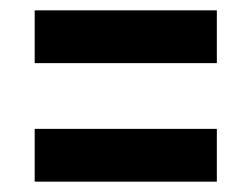

<svg xmlns="http://www.w3.org/2000/svg" viewBox="-20 -501 485 371"><path d="M47 -379H399V-481H47ZM47 -150H399V-252H47Z"/></svg>

Font: Lineal
Style: Bold
Weight: 700
Designer: Created by Frank Adebiaye with contributions from Anton Moglia & Ariel Martín Pérez
Created by Frank ADEBIAYE with FontF
Foundry: Velvetyne Type Foundry
Version: Version 2.000;Glyphs 3.2 (3227)